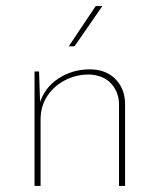

<svg xmlns="http://www.w3.org/2000/svg" viewBox="-20 -614 527 634"><path d="M109 -378 113 -256 110 -270Q126 -324 172.5 -354.5Q219 -385 276 -385Q329 -385 360.5 -353.5Q392 -322 393 -273V0H373V-271Q372 -311 346.5 -338.5Q321 -366 274 -368Q232 -368 195.5 -349.5Q159 -331 136.5 -297.5Q114 -264 114 -219V0H94V-378ZM318 -594 226 -461H207L296 -594Z"/></svg>

Font: Josefin Sans Thin Thin
Style: Regular
Weight: 250
Version: Version 2.001